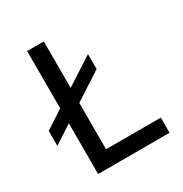

<svg xmlns="http://www.w3.org/2000/svg" viewBox="-170 -858 939 987"><g transform="rotate(-30 300.0 -365.0)"><path d="M129 0V-301L20 -230V-319L129 -390V-730H228V-454L392 -560V-471L228 -365V-90H553V0Z"/></g></svg>

Font: JetBrains Mono NL Medium
Style: Regular
Weight: 500
Monospace: yes
Designer: Philipp Nurullin, Konstantin Bulenkov
Foundry: JetBrains
Version: Version 2.305; ttfautohint (v1.8.4.7-5d5b)